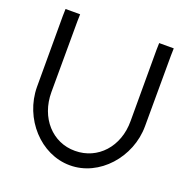

<svg xmlns="http://www.w3.org/2000/svg" viewBox="-134 -861 964 1002"><g transform="rotate(20 347.5 -359.5)"><path d="M60 -700 61 -739H142L141 -699L140 -306C140 -163 235 -59 360 -60C486 -60 581 -163 580 -306V-700L581 -739H662L661 -699L660 -306C660 -133 523 21 360 20C198 20 61 -131 60 -306Z"/></g></svg>

Font: Nordica Plus
Style: NordicaClassicLight
Weight: 300
Version: Version 1.01